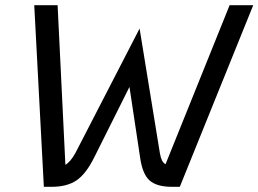

<svg xmlns="http://www.w3.org/2000/svg" viewBox="-20 -720 996 740"><path d="M956 -700 673 0H643Q584 0 556.5 -24.5Q529 -49 520 -113L479 -385L343 -113Q311 -49 274.5 -24.5Q238 0 179 0H149L112 -700H202L232 -85Q251 -95 271 -131L518 -610L596 -131Q599 -113 604 -102.5Q609 -92 618 -87L865 -700Z"/></svg>

Font: KoHo Medium
Style: Italic
Weight: 500
Italic angle: -10°
Designer: Cadson Demak & Katatrad Team
Foundry: Cadson Demak Co.,Ltd.
Version: Version 1.000